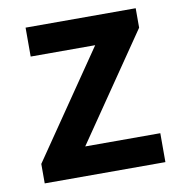

<svg xmlns="http://www.w3.org/2000/svg" viewBox="-68 -617 636 680"><g transform="rotate(-10 250.5 -277.5)"><path d="M39 0V-70L300 -451H68V-555H464V-485L203 -104H473V0Z"/></g></svg>

Font: Noto Sans JP SemiBold
Style: Regular
Weight: 600
Designer: Ryoko NISHIZUKA  (kana, bopomofo & ideographs); Paul D. Hunt (Latin, Greek & Cyrillic); Sandoll Communications , Soo-you
Foundry: Adobe
Version: Version 2.004-H2;hotconv 1.0.118;makeotfexe 2.5.65603